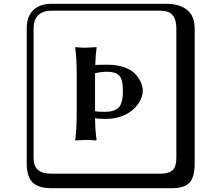

<svg xmlns="http://www.w3.org/2000/svg" viewBox="-20 -774 1140 1006"><path d="M382 -374Q382 -468 374 -524L376 -527Q404 -524 430 -524L485 -527L486 -524Q481 -489 479 -434Q506 -435 544 -435Q593 -435 631 -421.5Q669 -408 689 -386Q709 -364 718.5 -342Q728 -320 728 -298Q728 -281 721 -261.5Q714 -242 698 -222Q682 -202 660 -186.5Q638 -171 605 -161Q572 -151 534 -151Q494 -151 478 -155Q479 -87 486 -41L484 -38Q456 -41 430 -41L375 -38L374 -41Q382 -94 382 -191ZM249 -718Q204 -718 180 -694Q156 -670 156 -625V53Q156 97 179.5 116.5Q203 136 249 136H821Q866 136 885 117Q904 98 904 53V-625Q904 -671 884.5 -694.5Q865 -718 821 -718ZM1000 84Q1000 153 973.5 182.5Q947 212 881 212H249Q181 212 150.5 181.5Q120 151 120 84V-625Q120 -687 154 -720.5Q188 -754 249 -754H851Q921 -754 960.5 -722Q1000 -690 1000 -625ZM478 -191Q494 -188 530 -188Q577 -188 600.5 -209.5Q624 -231 624 -298Q624 -360 603.5 -379Q583 -398 543 -398Q508 -398 478 -390Q478 -387 478 -382Q478 -377 478 -374Z"/></svg>

Font: Libertinus Keyboard
Style: Regular
Weight: 700
Designer: Philipp H. Poll
Foundry: Khaled Hosny
Version: Version 6.7